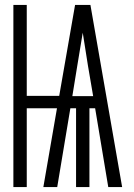

<svg xmlns="http://www.w3.org/2000/svg" viewBox="-20 -755 540 775"><path d="M34 0V-735H88V-368H219L283 -735H345L473 0H417L364 -318H341V0H287V-318H264L211 0H155L210 -318H88V0ZM356 -367 335 -490Q330 -523 324.5 -556.5Q319 -590 314 -623Q308 -590 303 -556.5Q298 -523 292 -490L272 -367Z"/></svg>

Font: Iosevka Light
Style: Regular
Weight: 300
Monospace: yes
Designer: Belleve Invis
Foundry: Belleve Invis
Version: Version 32.5.0; ttfautohint (v1.8.4)